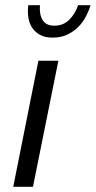

<svg xmlns="http://www.w3.org/2000/svg" viewBox="-20 -720 369 740"><path d="M128 -486H205L107 0H31ZM183 -575Q153 -575 133.5 -586Q114 -597 103 -614.5Q92 -632 89 -654.5Q86 -677 89 -700H134Q131 -665 144 -643Q157 -621 190 -621Q224 -621 247 -644Q270 -667 281 -700H329Q322 -677 310 -654.5Q298 -632 280 -614.5Q262 -597 238 -586Q214 -575 183 -575Z"/></svg>

Font: mr_Source Sans Pro
Style: Italic
Weight: 400
Italic angle: -11°
Designer: Paul D. Hunt
Foundry: Adobe Systems Incorporated
Version: Version 1.036;July 10, 2024;FontCreator 11.5.0.2430 64-bit